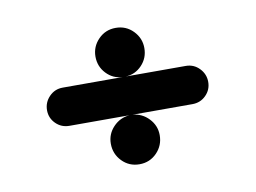

<svg xmlns="http://www.w3.org/2000/svg" viewBox="-50 -539 660 495"><g transform="rotate(-10 280.0 -291.5)"><path d="M343 -406Q343 -380 325.5 -361.5Q308 -343 283 -342H440Q461 -342 475.5 -327Q490 -312 490 -291.5Q490 -271 475.5 -256.5Q461 -242 440 -242H283Q308 -240 325.5 -221.5Q343 -203 343 -178Q343 -151 324.5 -132Q306 -113 279 -113Q252 -113 233.5 -132Q215 -151 215 -178Q215 -203 232.5 -221.5Q250 -240 275 -242H118Q97 -242 82.5 -256.5Q68 -271 68 -291.5Q68 -312 82.5 -327Q97 -342 118 -342H275Q250 -343 232.5 -361.5Q215 -380 215 -406Q215 -432 233.5 -451Q252 -470 279 -470Q306 -470 324.5 -451Q343 -432 343 -406Z"/></g></svg>

Font: Brass Mono
Style: Bold
Weight: 700
Monospace: yes
Version: Version 1.100; ttfautohint (v1.8.3) -l 8 -r 50 -G 200 -x 14 